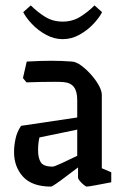

<svg xmlns="http://www.w3.org/2000/svg" viewBox="-20 -682 455 711"><path d="M169 9Q99 9 65.5 -27.5Q32 -64 32 -119Q32 -142 37.5 -168Q43 -194 58 -216L266 -247V-311Q266 -344 253.5 -360Q241 -376 215 -378Q205 -379 182 -379Q159 -379 131 -378.5Q103 -378 78 -377L65 -393L79 -454Q132 -457 170 -457Q208 -457 247 -454Q262 -453 280.5 -439.5Q299 -426 316.5 -406.5Q334 -387 345.5 -366.5Q357 -346 357 -331V-59L392 -44V-7Q361 -1 334 4Q307 9 301 9Q298 9 290 2.5Q282 -4 275.5 -12Q269 -20 269 -24V-62Q246 -45 224.5 -28.5Q203 -12 187.5 -1.5Q172 9 169 9ZM121 -126Q121 -97 131 -81Q141 -65 175 -65Q181 -65 208 -77.5Q235 -90 266 -105V-202L126 -173Q121 -151 121 -126ZM212 -537Q180 -537 150 -553.5Q120 -570 98 -593.5Q76 -617 66 -637L94 -662Q119 -637 147.5 -619.5Q176 -602 212 -602Q248 -602 276.5 -619.5Q305 -637 330 -662L358 -637Q348 -617 326 -593.5Q304 -570 274.5 -553.5Q245 -537 212 -537Z"/></svg>

Font: Grenze Gotisch
Style: Regular
Weight: 400
Designer: Renata Polastri
Foundry: Omnibus-Type
Version: Version 1.001